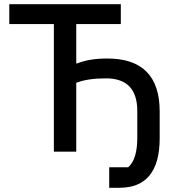

<svg xmlns="http://www.w3.org/2000/svg" viewBox="-20 -718 833 909"><path d="M497 171V74H587Q630 36 630 -66V-192Q630 -347 482 -347Q394 -347 341 -326V0H235V-604H24V-698H552V-604H341V-418H346Q403 -441 488 -441Q736 -441 736 -190V-64Q736 171 545 171Z"/></svg>

Font: Anuphan Medium
Style: Regular
Weight: 500
Designer: Mike Abbink, Paul van der Laan, Pieter van Rosmalen, Mint Tantisuwanna
Foundry: Bold Monday; Cadson Demak
Version: Version 3.002;hotconv 1.0.109;makeotfexe 2.5.65596